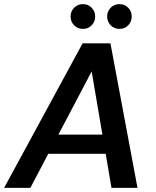

<svg xmlns="http://www.w3.org/2000/svg" viewBox="-40 -910 755 930"><path d="M-20 0 360 -700H495L626 0H500L404 -564L107 0ZM111 -165 159 -258H526L540 -165ZM362 -770Q336 -770 319 -787.5Q302 -805 302 -830Q302 -855 319 -872.5Q336 -890 362 -890Q387 -890 404 -872.5Q421 -855 421 -830Q421 -805 404 -787.5Q387 -770 362 -770ZM539 -770Q513 -770 496 -787.5Q479 -805 479 -830Q479 -855 496 -872.5Q513 -890 539 -890Q564 -890 581 -872.5Q598 -855 598 -830Q598 -805 581 -787.5Q564 -770 539 -770Z"/></svg>

Font: DM Sans 20pt SemiBold
Style: Italic
Weight: 600
Italic angle: -10°
Version: Version 4.004;gftools[0.9.30]